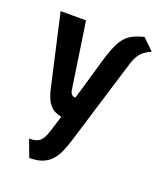

<svg xmlns="http://www.w3.org/2000/svg" viewBox="-134 -614 785 909"><g transform="rotate(20 258.5 -159.5)"><path d="M493 -468 437 -522Q394 -512 368 -494.5Q342 -477 325 -445Q308 -413 291 -357L228 -141Q228 -141 224.5 -140.5Q221 -140 216 -142Q211 -144 206 -150.5Q201 -157 199 -172L150 -501H22L104 -139Q114 -95 129.5 -73Q145 -51 162.5 -43Q180 -35 196 -32L170 51Q164 70 157 83Q150 96 140.5 103.5Q131 111 118.5 114Q106 117 88 117L120 203Q161 203 187.5 192Q214 181 231.5 161Q249 141 260.5 114Q272 87 282 55L413 -373Q423 -405 434.5 -422.5Q446 -440 460.5 -450Q475 -460 493 -468Z"/></g></svg>

Font: Advent Pro
Style: Regular
Weight: 400
Designer: VivaRado, Andreas Kalpakidis
Foundry: VivaRado, Andreas Kalpakidis
Version: Version 3.000